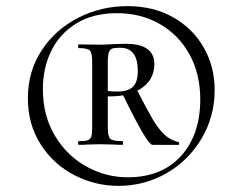

<svg xmlns="http://www.w3.org/2000/svg" viewBox="-20 -745 787 627"><path d="M71 -425Q71 -512 116 -580.5Q161 -649 235.5 -687Q310 -725 396 -725Q481 -725 545.5 -688.5Q610 -652 645.5 -589.5Q681 -527 681 -451Q681 -365 638.5 -293Q596 -221 524 -179.5Q452 -138 366 -138Q292 -138 224 -172.5Q156 -207 113.5 -272.5Q71 -338 71 -425ZM237 -284Q258 -284 266.5 -287Q275 -290 278 -298.5Q281 -307 281 -328V-544Q281 -572 273.5 -580Q266 -588 237 -588Q235 -588 235 -594Q235 -600 237 -600L308 -599Q320 -599 352 -601L390 -602Q484 -602 484 -536Q484 -483 438.5 -454.5Q393 -426 318 -431V-450Q341 -446 362 -446Q398 -446 414 -461.5Q430 -477 430 -513Q430 -589 373 -589Q355 -589 347 -586.5Q339 -584 335.5 -574Q332 -564 332 -541V-328Q332 -299 340.5 -291.5Q349 -284 380 -284Q382 -284 382 -278Q382 -272 380 -272Q362 -272 351 -273L308 -274L266 -273Q255 -272 237 -272Q235 -272 235 -278Q235 -284 237 -284ZM634 -421Q634 -503 599 -567Q564 -631 502 -666.5Q440 -702 362 -702Q283 -702 228.5 -668Q174 -634 147 -578Q120 -522 120 -454Q120 -367 159.5 -301.5Q199 -236 262.5 -201Q326 -166 397 -166Q508 -166 571 -235.5Q634 -305 634 -421ZM381 -436 428 -450Q460 -387 479 -355Q498 -323 517.5 -305Q537 -287 563 -281Q565 -280 565 -276Q565 -272 563 -272H478Q469 -272 445 -313Q421 -354 381 -436Z"/></svg>

Font: Cormorant Infant Medium
Style: Regular
Weight: 500
Designer: Christian Thalmann (Catharsis Fonts)
Foundry: Catharsis Fonts
Version: Version 4.000